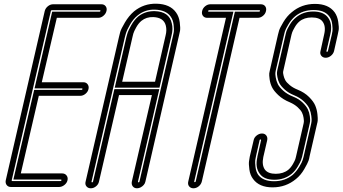

<svg xmlns="http://www.w3.org/2000/svg" viewBox="-20 -815 1845 1034"><path d="M298 192H39Q24 192 16 181.5Q8 171 11 156L221 -756Q225 -771 238 -781.5Q251 -792 266 -792H526Q541 -792 549 -781.5Q557 -771 553.5 -756Q550 -741 537 -730Q524 -719 509 -719H286L205 -372H429Q444 -372 452 -361Q460 -350 456.5 -335Q453 -320 440 -309.5Q427 -299 412 -299H189L92 119H315Q330 119 338.5 130Q347 141 343.5 156Q340 171 326.5 181.5Q313 192 298 192ZM259 -760Q255 -760 254 -756L43 156Q42 160 46 160H306Q310 160 311 156Q312 152 308 152H52L164 -331H419Q423 -331 424 -335Q425 -339 421 -339H166L261 -752H516Q520 -752 521 -756Q522 -760 518 -760Z M813 -755Q891 -753 905 -690Q913 -659 904 -625L839 -343H598L661 -617Q663 -625 667 -638Q671 -651 687 -679.5Q703 -708 724 -726Q762 -756 813 -755ZM872 -625Q879 -652 873 -677Q862 -721 805 -723Q768 -724 742 -703Q726 -690 713.5 -667.5Q701 -645 698 -634Q695 -623 694 -618L638 -375H815ZM944 -624 878 -338 763 163Q761 173 754 181Q747 189 737.5 194Q728 199 718 199Q703 199 695 188.5Q687 178 690 163L798 -303H621L513 163Q510 178 497 188.5Q484 199 469 199Q454 199 445.5 188.5Q437 178 441 163L621 -617Q623 -627 627.5 -643Q632 -659 653 -694.5Q674 -730 702 -754Q755 -797 824 -795Q896 -793 928 -748Q944 -726 948 -695Q952 -664 949.5 -649Q947 -634 944 -624ZM731 163 912 -624Q914 -632 916 -643.5Q918 -655 915 -681.5Q912 -708 899 -726Q874 -761 815 -763Q761 -765 720 -731Q697 -712 680 -682Q663 -652 659 -638.5Q655 -625 653 -617L473 163Q472 167 476 167Q480 167 481 163L596 -335H838L723 163Q722 167 726 167Q730 167 731 163Z M994 162 1197 -719H1096Q1081 -719 1073 -729.5Q1065 -740 1068.5 -755.5Q1072 -771 1085 -781.5Q1098 -792 1113 -792H1384Q1400 -792 1408 -781.5Q1416 -771 1412.5 -755.5Q1409 -740 1396 -729.5Q1383 -719 1368 -719H1270L1067 162Q1063 178 1050 188.5Q1037 199 1022 199Q1007 199 998.5 188.5Q990 178 994 162ZM1106 -760Q1102 -760 1101 -756Q1100 -752 1104 -752H1237L1026 162Q1025 166 1029 166Q1033 166 1034 162L1245 -752H1375Q1379 -752 1380 -756Q1381 -760 1377 -760Z M1448 194Q1376 194 1343 149Q1327 128 1323 98Q1319 68 1321 54Q1323 40 1325 29L1346 -60Q1349 -75 1362.5 -85.5Q1376 -96 1391 -96Q1406 -96 1414 -85.5Q1422 -75 1419 -60L1398 31Q1389 74 1407 99Q1424 121 1465 121Q1506 121 1533 99Q1547 87 1557.5 68.5Q1568 50 1570.5 42Q1573 34 1574 29L1615 -150Q1616 -154 1616.5 -159.5Q1617 -165 1615 -180Q1613 -195 1606.5 -208.5Q1600 -222 1583 -237.5Q1566 -253 1541 -264Q1504 -279 1479 -302.5Q1454 -326 1444.5 -346Q1435 -366 1432 -388.5Q1429 -411 1430 -420Q1431 -429 1433 -435L1477 -628Q1479 -637 1483 -650.5Q1487 -664 1506 -696Q1525 -728 1551 -749Q1604 -794 1676 -794Q1749 -794 1782 -749Q1797 -728 1801.5 -698Q1806 -668 1804 -654Q1802 -640 1799 -629L1779 -540Q1775 -525 1762 -514.5Q1749 -504 1734 -504Q1719 -504 1710.5 -514.5Q1702 -525 1706 -540L1726 -631Q1736 -674 1717 -699Q1701 -721 1659 -721Q1618 -721 1592 -699Q1578 -687 1567.5 -668.5Q1557 -650 1554 -642Q1551 -634 1550 -629L1506 -435Q1505 -432 1504.5 -427Q1504 -422 1507 -408.5Q1510 -395 1516.5 -383Q1523 -371 1540.5 -356.5Q1558 -342 1583 -332Q1620 -317 1644.5 -292.5Q1669 -268 1678 -246Q1687 -224 1689.5 -200Q1692 -176 1691 -166Q1690 -156 1688 -150L1647 28Q1646 37 1641.5 50.5Q1637 64 1618.5 96Q1600 128 1574 149Q1520 194 1448 194ZM1378 -60 1358 29Q1356 37 1354.5 48Q1353 59 1356 84.5Q1359 110 1371 127Q1397 161 1456 161Q1514 161 1556 127Q1576 109 1591.5 83.5Q1607 58 1610 46.5Q1613 35 1615 29L1656 -150Q1657 -155 1658 -163Q1659 -171 1656.5 -191Q1654 -211 1646.5 -229Q1639 -247 1617.5 -268Q1596 -289 1564 -302Q1534 -314 1513.5 -332.5Q1493 -351 1485 -366.5Q1477 -382 1474 -399.5Q1471 -417 1471.5 -423.5Q1472 -430 1473 -435L1518 -629Q1519 -636 1522.5 -646.5Q1526 -657 1540 -681Q1554 -705 1574 -721Q1612 -753 1667 -753Q1722 -753 1746 -721Q1772 -687 1759 -631L1738 -540Q1737 -536 1741 -536Q1745 -536 1746 -540L1767 -629Q1769 -637 1770.5 -648Q1772 -659 1769 -684.5Q1766 -710 1753 -727Q1728 -761 1669 -761Q1610 -761 1569 -727Q1548 -709 1533 -683.5Q1518 -658 1514.5 -646.5Q1511 -635 1510 -629L1465 -435Q1464 -430 1463 -423Q1462 -416 1465 -397.5Q1468 -379 1476 -362.5Q1484 -346 1505.5 -326.5Q1527 -307 1560 -294Q1590 -282 1610 -262.5Q1630 -243 1638 -226Q1646 -209 1648.5 -189.5Q1651 -170 1650 -162.5Q1649 -155 1648 -150L1607 29Q1605 36 1601.5 46.5Q1598 57 1584 81Q1570 105 1551 121Q1512 153 1458 153Q1402 153 1379 121Q1353 87 1366 31V29L1386 -60Q1387 -64 1383 -64Q1379 -64 1378 -60Z"/></svg>

Font: Soda Fountain
Style: InlineOblique
Weight: 400
Version: Version 1.0